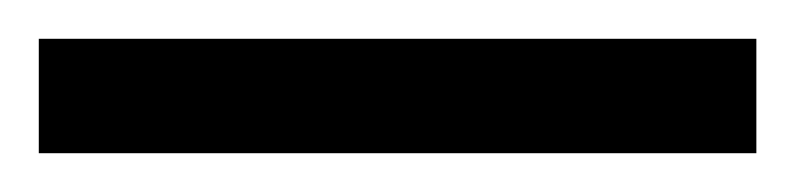

<svg xmlns="http://www.w3.org/2000/svg" viewBox="-24 -839 410 99"><path d="M-4 -760V-819H366V-760Z"/></svg>

Font: Noto Serif Lao ExtraCondensed
Style: Regular
Weight: 400
Width: 2
Designer: Monotype Design Team
Foundry: Monotype Imaging Inc.
Version: Version 2.003; ttfautohint (v1.8.4.7-5d5b)